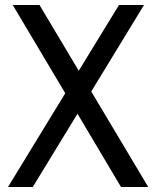

<svg xmlns="http://www.w3.org/2000/svg" viewBox="-20 -748 625 768"><path d="M138 -728H31L241 -375L12 0H111L290 -293L464 0H573L345 -382L556 -728H456L295 -465Z"/></svg>

Font: Rosario
Style: Regular
Weight: 400
Designer: Hector Gatti
Foundry: Omnibus Type
Version: Version 1.100